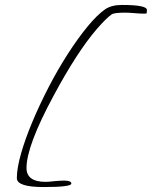

<svg xmlns="http://www.w3.org/2000/svg" viewBox="-20 -738 625 775"><path d="M156 17Q48 17 48 -19Q48 -59 65 -118.5Q82 -178 111 -247Q140 -316 176.5 -386.5Q213 -457 253.5 -520Q294 -583 333 -630.5Q372 -678 405 -701Q431 -718 472 -718Q575 -718 573 -697L572 -684Q569 -683 565.5 -683Q562 -683 558 -683Q552 -683 543 -683.5Q534 -684 522 -685Q510 -686 501 -686.5Q492 -687 486 -687Q441 -687 431 -680Q411 -667 370 -620Q291 -528 196 -351Q87 -149 87 -60Q87 -4 164 -4Q177 -4 202 -7Q214 -8 223 -8.5Q232 -9 239 -9Q268 -9 268 3Q268 17 156 17Z"/></svg>

Font: Petemoss
Style: Regular
Weight: 400
Designer: Robert E. Leuschke
Foundry: Robert E. Leuschke
Version: Version 1.010; ttfautohint (v1.8.3)